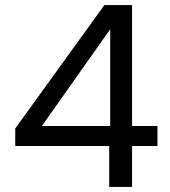

<svg xmlns="http://www.w3.org/2000/svg" viewBox="-20 -736 669 756"><path d="M40 -161V-230L391 -716H500V-240H600V-161H500V0H410V-161ZM414 -621 145 -240H414Z"/></svg>

Font: MSTAGE
Style: Regular
Weight: 400
Designer: Ninad Kale (Devanagari), Jonny Pinhorn (Latin)
Foundry: Indian Type Foundry
Version: 4.004